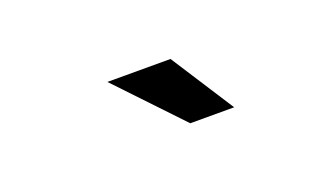

<svg xmlns="http://www.w3.org/2000/svg" viewBox="-30 -846 661 381"><g transform="rotate(-20 300.0 -655.5)"><path d="M418.9 -588.4H326.2L199.7 -721.7H333Z"/></g></svg>

Font: Roboto Mono
Style: Regular
Weight: 500
Designer: Google
Version: Version 2.000986; 2015; ttfautohint (v1.3)